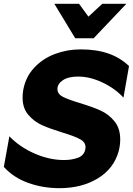

<svg xmlns="http://www.w3.org/2000/svg" viewBox="-30 -971 694 1003"><path d="M305 -135Q228 -135 150.5 -169Q73 -203 19 -259L-10 -99Q41 -43 117.5 -15.5Q194 12 281 12Q396 12 480 -38.5Q564 -89 590 -181Q598 -212 598 -243Q598 -301 567.5 -338Q537 -375 494.5 -394Q452 -413 386 -433Q326 -451 298 -465.5Q270 -480 270 -506Q270 -533 298.5 -552Q327 -571 378 -571Q440 -571 505.5 -540Q571 -509 615 -461L644 -626Q598 -670 536 -691.5Q474 -713 391 -713Q321 -713 257 -689Q193 -665 148 -616.5Q103 -568 91 -499Q88 -480 88 -461Q88 -406 118 -371Q148 -336 189 -317.5Q230 -299 295 -279Q362 -259 391.5 -242Q421 -225 416 -193Q410 -159 377.5 -147Q345 -135 305 -135ZM504 -951 432 -884 383 -951H254L363 -771H459L630 -951Z"/></svg>

Font: Geom ExtraBold
Style: Bold Italic
Weight: 800
Italic angle: -10°
Version: Version 1.102